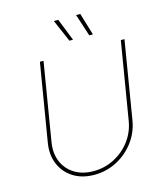

<svg xmlns="http://www.w3.org/2000/svg" viewBox="-136 -1040 970 1148"><g transform="rotate(-15 349.5 -465.5)"><path d="M305.2 9.8Q230 9.8 176 -23.9Q122.1 -57.6 97.2 -116Q72.3 -174.3 84.5 -248L164.1 -727.5H186.5L106.9 -246.1Q95.7 -178.7 117.9 -126Q140.1 -73.2 189 -43Q237.8 -12.7 305.7 -12.7Q375 -12.7 434.3 -43.5Q493.7 -74.2 533.9 -127.4Q574.2 -180.7 585.4 -248L665 -727.5H687.5L607.9 -246.1Q595.7 -172.4 551.8 -114.5Q507.8 -56.6 443.6 -23.4Q379.4 9.8 305.2 9.8ZM490.2 -803.7 445.3 -941.4H471.2L512.7 -803.7ZM367.2 -803.7 307.6 -941.4H335L389.6 -803.7Z"/></g></svg>

Font: Inter 20pt Thin
Style: Italic
Weight: 250
Italic angle: -9.3988°
Version: Version 4.001;git-66647c0bb